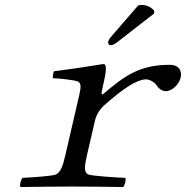

<svg xmlns="http://www.w3.org/2000/svg" viewBox="-20 -751 749 773"><path d="M536.3 -729 433.2 -610C422.2 -597.2 418 -593.2 415.4 -582C413.8 -575 419.4 -569 426.4 -569C433.4 -569 442.3 -573 460.8 -588L600.9 -697L600.5 -708C582.5 -730 557.2 -731 550.8 -731C545.8 -731 539.5 -730 536.3 -729ZM394.7 -406C407.3 -460.5 407.7 -475 405 -485C404.1 -490 402.8 -493 394.8 -493C349.1 -485.5 268.2 -473 197.1 -464C193.7 -458 192 -442 192.7 -436C216.2 -436 286.8 -428 295.4 -422C306.6 -414 306.6 -401 299 -368L243.1 -126C232 -78 223.6 -59.2 206.3 -49C195.3 -42.5 112.5 -37 71.1 -35C63.7 -29 57.9 -4 62.5 2C104.8 1 230 0 270 0C311 0 432.8 1 475.5 2C482.9 -4 488.7 -29 484.1 -35C449.3 -36 344.9 -43 334.3 -49C318.6 -59 318.8 -77 330.1 -126L362 -264C368 -290 382.1 -311.5 400.7 -328C471.2 -390.5 529.6 -431.5 568.6 -431.5C582.6 -431.5 602.7 -419 607.9 -411C616.1 -399 627.7 -384 647.7 -384C673.7 -384 701.1 -412 707.4 -439C712 -459 707.1 -490 662.1 -490C541.1 -490 480.6 -444.5 397.3 -374C386.6 -364.9 387.1 -373 394.7 -406Z"/></svg>

Font: Linux Libertine Mono O
Style: Mono Oblique
Weight: 400
Italic angle: -13°
Designer: Philipp H. Poll
Foundry: Philipp H. Poll
Version: Version 5.1.7